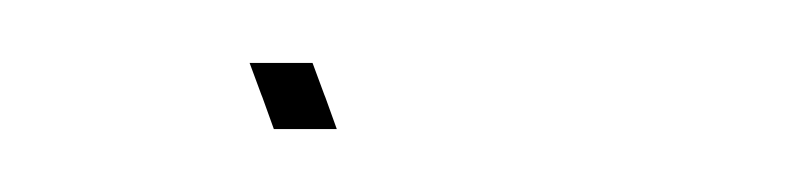

<svg xmlns="http://www.w3.org/2000/svg" viewBox="-20 -49 255 61"><path d="M63 -19 59.3 -29H79.3L83 -19L83.4 -18L87 -8H67L63.4 -18Z"/></svg>

Font: Nordica Plus
Style: NordicaClassicUltraLightOpObl
Weight: 300
Version: Version 1